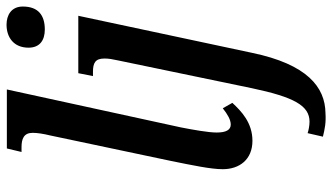

<svg xmlns="http://www.w3.org/2000/svg" viewBox="-240 -562 1041 602"><g transform="rotate(-90 281.0 -260.5)"><path d="M490 -641C534 -641 562 -661 562 -710C562 -746 535 -761 505 -761C466 -761 433 -739 433 -692C433 -657 456 -641 490 -641ZM141 10C198 10 234 -25 260 -53L243 -83C224 -68 207 -58 192 -58C175 -58 167 -73 167 -102C167 -129 176 -178 183 -214L302 -760H117L106 -714H121C147 -714 166 -707 166 -679C166 -665 163 -645 158 -625L78 -246C64 -177 52 -120 52 -83C52 -31 82 10 141 10ZM228 239C309 238 381 182 417 8L533 -536H353L344 -490H357C385 -490 399 -483 399 -454C399 -440 397 -430 393 -411L306 8C278 141 251 189 201 189C189 189 173 186 165 183L154 231C179 237 198 241 228 239Z"/></g></svg>

Font: Noto Serif Condensed Semi
Style: Italic
Weight: 600
Width: 3
Italic angle: -12°
Designer: Monotype Design Team
Foundry: Monotype Imaging Inc.
Version: Version 1.901